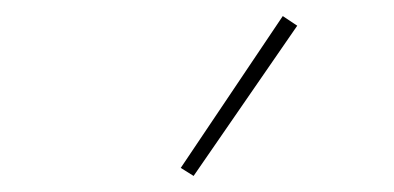

<svg xmlns="http://www.w3.org/2000/svg" viewBox="-20 -790 490 239"><path d="M221 -571 205 -581 332 -770 350 -758Z"/></svg>

Font: Zed Sans Thin Extended
Style: Regular
Weight: 100
Width: 7
Designer: Belleve Invis
Foundry: Belleve Invis
Version: Version 1.0.0; ttfautohint (v1.8.4)